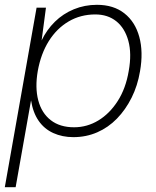

<svg xmlns="http://www.w3.org/2000/svg" viewBox="-32 -558 650 798"><path d="M-12 220 120 -526H159L141 -390Q162 -434 196 -467.5Q230 -501 275 -519.5Q320 -538 371 -538Q440 -538 485 -502.5Q530 -467 547 -404.5Q564 -342 550 -262Q540 -202 515 -152Q490 -102 454 -65Q418 -28 372 -8Q326 12 273 12Q227 12 189.5 -5Q152 -22 128.5 -56Q105 -90 97 -141L33 220ZM276 -29Q330 -29 377 -57.5Q424 -86 457.5 -138.5Q491 -191 503 -263Q516 -335 501.5 -388Q487 -441 451.5 -469.5Q416 -498 364 -498Q303 -498 253.5 -469Q204 -440 171 -387.5Q138 -335 125 -263Q113 -194 127 -141Q141 -88 179 -58.5Q217 -29 276 -29Z"/></svg>

Font: DM Sans 9pt ExtraLight
Style: Italic
Weight: 250
Italic angle: -10°
Version: Version 4.004;gftools[0.9.30]